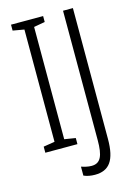

<svg xmlns="http://www.w3.org/2000/svg" viewBox="-133 -782 721 1034"><g transform="rotate(-15 227.5 -265.0)"><path d="M215 0V-34L153 -44V-670L215 -681V-714H36V-681L99 -670V-44L36 -34V0ZM264 184C344 184 381 135 381 15V-714H326V8C326 93 310 133 259 133C239 133 220 128 202 122V172C220 180 241 184 264 184Z"/></g></svg>

Font: Noto Sans Thai Looped ExtraCondensed Light
Style: Regular
Weight: 300
Width: 2
Designer: Sasikarn Vongin, Ben Mitchell
Foundry: The Fontpad Ltd
Version: Version 1.001